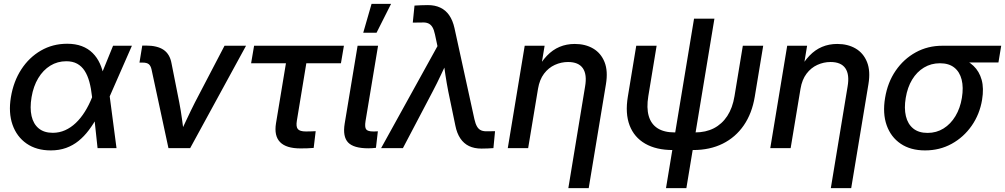

<svg xmlns="http://www.w3.org/2000/svg" viewBox="-20 -756 5130 980"><path d="M239.3 11.7Q166 11.7 115.7 -23.2Q65.4 -58.1 43.9 -119.4Q22.5 -180.7 35.6 -259.8Q48.8 -340.3 88.6 -401.6Q128.4 -462.9 188.7 -497.8Q249 -532.7 322.8 -532.7Q365.2 -532.7 397.5 -520.5Q429.7 -508.3 452.6 -485.6Q475.6 -462.9 489.7 -431.9Q503.9 -400.9 510.3 -363.8H541L539.6 -267.1L574.7 0H478L449.7 -262.7Q445.3 -304.2 436.3 -337.6Q427.2 -371.1 412.1 -394.5Q397 -418 374 -430.7Q351.1 -443.4 318.4 -443.4Q273.4 -443.4 236.8 -420.9Q200.2 -398.4 175.3 -357.2Q150.4 -315.9 141.1 -260.3Q131.8 -204.6 141.1 -163.8Q150.4 -123 177.7 -100.6Q205.1 -78.1 249.5 -78.1Q282.7 -78.1 312.3 -91.3Q341.8 -104.5 366.9 -128.4Q392.1 -152.3 413.1 -185.8Q434.1 -219.2 450.2 -259.8L557.1 -522.5H653.3L538.1 -259.8L506.8 -160.2H477.1Q457 -123 433.3 -91.6Q409.7 -60.1 381.1 -36.9Q352.5 -13.7 317.4 -1Q282.2 11.7 239.3 11.7Z M839.8 0 753.4 -401.9Q749 -420.9 739 -428.7Q729 -436.5 708 -436.5H691.9L706.1 -523.4H724.6Q783.2 -523.4 815.2 -501.5Q847.2 -479.5 855.5 -432.6L895 -233.4Q903.3 -190.9 908.9 -148.4Q914.6 -106 920.4 -64H894Q914.1 -106 933.8 -148.4Q953.6 -190.9 975.1 -233.4L1126 -522.5H1235.8L950.7 0Z M1513.7 1.5Q1440.9 1.5 1409.7 -30.5Q1378.4 -62.5 1388.7 -126.5L1439.5 -433.1H1261.7L1276.9 -522.5H1735.4L1720.2 -433.1H1543.5L1495.1 -139.2Q1490.2 -109.4 1500.2 -97.2Q1510.3 -85 1541.5 -85Q1553.7 -85 1566.4 -85.4Q1579.1 -85.9 1591.3 -86.4L1581.1 -1Q1564.9 0.5 1547.9 1Q1530.8 1.5 1513.7 1.5Z M1860.4 1Q1785.2 1 1756.8 -28.8Q1728.5 -58.6 1739.3 -125L1805.2 -522.5H1909.7L1845.7 -137.7Q1840.8 -106.9 1848.9 -95.9Q1856.9 -85 1885.3 -85Q1891.6 -85 1897.9 -85.2Q1904.3 -85.4 1908.7 -85.9L1898.9 -1.5Q1891.1 -0.5 1881.1 0.2Q1871.1 1 1860.4 1ZM1834 -588.9 1876.5 -736.3H1976.1L1901.9 -588.9Z M1925.3 0 2212.9 -520.5 2200.2 -580.1Q2195.3 -604 2186.8 -617.9Q2178.2 -631.8 2164.8 -637.2Q2151.4 -642.6 2131.8 -641.1L2086.9 -640.6L2095.7 -727.5Q2110.8 -728.5 2128.4 -729.2Q2146 -730 2164.1 -730Q2200.2 -730 2227.5 -717Q2254.9 -704.1 2272.9 -678Q2291 -651.9 2299.8 -612.3L2401.4 -147.9Q2406.7 -124 2415 -109.9Q2423.3 -95.7 2436.5 -90.3Q2449.7 -85 2468.3 -85.9L2506.8 -86.4L2498.5 0Q2484.9 1 2469.2 1.7Q2453.6 2.4 2437.5 2.4Q2400.9 2.4 2374 -10.5Q2347.2 -23.4 2329.6 -49.6Q2312 -75.7 2304.2 -115.2L2268.1 -289.1Q2259.8 -331.5 2253.4 -373.8Q2247.1 -416 2241.2 -458.5H2270.5Q2250.5 -416.5 2230.7 -374Q2210.9 -331.5 2188.5 -289.1L2036.6 0Z M2726.1 -302.7 2675.8 0H2571.8L2658.2 -522.5H2759.8L2738.3 -393.1L2717.3 -394Q2742.2 -440.9 2771.5 -471.4Q2800.8 -502 2836.2 -516.8Q2871.6 -531.7 2913.6 -531.7Q2967.8 -531.7 3007.6 -508.3Q3047.4 -484.9 3065.7 -439.2Q3084 -393.6 3072.8 -326.2L2984.9 204.1H2880.9L2966.3 -314Q2977.1 -375.5 2955.1 -407.5Q2933.1 -439.5 2879.4 -439.5Q2844.2 -439.5 2812 -424.8Q2779.8 -410.2 2756.8 -379.9Q2733.9 -349.6 2726.1 -302.7Z M3414.1 9.8Q3329.6 9.8 3273.2 -22.7Q3216.8 -55.2 3193.6 -116Q3170.4 -176.8 3184.6 -262.7L3227.5 -522.5H3331.5L3289.1 -265.1Q3279.3 -205.1 3291.3 -163.8Q3303.2 -122.6 3336.4 -101.3Q3369.6 -80.1 3423.8 -80.1H3527.8Q3582 -80.1 3623.5 -101.3Q3665 -122.6 3692.1 -163.8Q3719.2 -205.1 3729 -265.1L3771.5 -522.5H3875.5L3832.5 -262.7Q3818.4 -177.2 3776.4 -116.2Q3734.4 -55.2 3668.9 -22.7Q3603.5 9.8 3518.1 9.8ZM3379.4 204.1 3522.5 -660.6H3626.5L3483.4 204.1Z M4065.9 -302.7 4015.6 0H3911.6L3998 -522.5H4099.6L4078.1 -393.1L4057.1 -394Q4082 -440.9 4111.3 -471.4Q4140.6 -502 4176 -516.8Q4211.4 -531.7 4253.4 -531.7Q4307.6 -531.7 4347.4 -508.3Q4387.2 -484.9 4405.5 -439.2Q4423.8 -393.6 4412.6 -326.2L4324.7 204.1H4220.7L4306.2 -314Q4316.9 -375.5 4294.9 -407.5Q4272.9 -439.5 4219.2 -439.5Q4184.1 -439.5 4151.9 -424.8Q4119.6 -410.2 4096.7 -379.9Q4073.7 -349.6 4065.9 -302.7Z M4701.7 11.7Q4627.4 11.7 4577.1 -22.5Q4526.9 -56.6 4505.6 -116.9Q4484.4 -177.2 4497.6 -256.3Q4510.7 -335.9 4551.8 -395.5Q4592.8 -455.1 4654.1 -488.8Q4715.3 -522.5 4789.6 -522.5H5090.3L5076.2 -437H4871.1L4777.3 -433.1Q4732.4 -433.1 4696 -411.1Q4659.7 -389.2 4635.7 -349.6Q4611.8 -310.1 4603 -256.3Q4594.2 -203.6 4603.8 -163.3Q4613.3 -123 4641.1 -100.3Q4668.9 -77.6 4714.4 -77.6Q4759.8 -77.6 4796.1 -100.3Q4832.5 -123 4856.7 -163.3Q4880.9 -203.6 4889.6 -256.3Q4898.4 -310.1 4888.4 -349.6Q4878.4 -389.2 4850.8 -411.1Q4823.2 -433.1 4777.8 -433.1L4782.2 -475.1Q4834 -475.1 4876.7 -461.4Q4919.4 -447.8 4949 -419.7Q4978.5 -391.6 4990.5 -348.6Q5002.4 -305.7 4992.7 -246.6Q4980.5 -172.9 4939.7 -114.3Q4898.9 -55.7 4837.6 -22Q4776.4 11.7 4701.7 11.7Z"/></svg>

Font: Inter 28pt Medium
Style: Italic
Weight: 500
Italic angle: -9.3988°
Designer: Rasmus Andersson
Foundry: rsms
Version: Version 4.001;git-66647c0bb